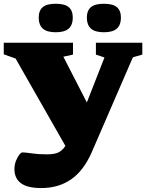

<svg xmlns="http://www.w3.org/2000/svg" viewBox="-20 -744 770 997"><path d="M194.5 232.5Q122 232.5 88.5 207.2Q55 182 55 134Q55 112 62.5 92.2Q70 72.5 79.8 60Q89.5 47.5 95.5 47.5Q113 47.5 146 52.5Q179 57.5 222 57.5Q269.5 57.5 289 44.5Q308.5 31.5 318 15.5L319.5 13.5L61 -440L-0.5 -462V-522H359V-460.5L309 -449.5L431 -212L522.5 -445.5L478 -460.5V-522H719V-460.5L670 -446.5L457.5 44Q415 142 349.5 187.2Q284 232.5 194.5 232.5ZM269.5 -576.5Q223 -576.5 202 -595.8Q181 -615 181 -652Q181 -689 202 -706.8Q223 -724.5 269.5 -724.5Q316 -724.5 337 -706.8Q358 -689 358 -652Q358 -615 337 -595.8Q316 -576.5 269.5 -576.5ZM519.5 -576.5Q473 -576.5 452 -595.8Q431 -615 431 -652Q431 -689 452 -706.8Q473 -724.5 519.5 -724.5Q566 -724.5 587 -706.8Q608 -689 608 -652Q608 -615 587 -595.8Q566 -576.5 519.5 -576.5Z"/></svg>

Font: Newsreader Caption ExtraBold
Style: Regular
Weight: 800
Designer: Hugues Gentile
Foundry: Production Type
Version: Version 1.001